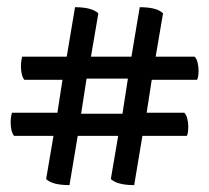

<svg xmlns="http://www.w3.org/2000/svg" viewBox="-20 -540 589 541"><path d="M175.8 -18.4Q127.4 -18.4 110 -35.5L135 -182.4L164.3 -157.2H19.6Q14.4 -163.5 12.2 -174.1Q10 -184.7 10 -194.4Q10 -204.5 11.2 -211.3Q12.5 -218 13.5 -222.4H171.2L137.9 -197.7L160 -340.4L189.3 -315.2H48.6Q43.4 -321.5 41.2 -332.1Q39 -342.7 39 -352.4Q39 -362.5 40.2 -369.3Q41.5 -376 42.5 -380.4H197.2L163.9 -355.7L191.4 -519.7Q238.6 -519.7 257.1 -502.5L232.1 -355.7L214.6 -380.4H367.2L346.2 -355.7L373.7 -519.7Q422 -519.7 439.4 -502.5L414.4 -355.7L384.6 -380.4H528.3Q534.1 -374.6 536.8 -363.5Q539.5 -352.5 539.5 -340.4Q539.5 -332.6 538.5 -326.3Q537.5 -320.1 535.5 -315.2H378.8L411.5 -340.4L389.4 -197.7L359.6 -222.4H499.3Q505.1 -216.6 507.8 -205.5Q510.5 -194.4 510.5 -184.7Q510.5 -175.6 509.5 -167.9Q508.5 -160.2 506.5 -157.2H352.8L385.5 -182.4L358.1 -18.4Q310.8 -18.4 292.3 -35.5L317.3 -182.4L334.3 -157.2H182.8L203.2 -182.4ZM205.2 -197.7 191.5 -219.6H342.5L321.7 -197.7L343.8 -340.4L357.4 -318.5H207.5L227.3 -340.4Z"/></svg>

Font: Pitagon Serif
Style: Regular
Weight: 400
Designer: Travis Tran
Foundry: Pitagon
Version: Version 1.000;gftools[0.9.26]